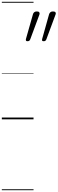

<svg xmlns="http://www.w3.org/2000/svg" viewBox="-20 -1303 629 2096"><path d="M280 -853Q266 -853 263.5 -860Q261 -867 263 -877L340 -1148Q343 -1160 353 -1169Q363 -1178 382 -1178Q403 -1178 409 -1168Q415 -1158 411 -1146L311 -876Q307 -865 300.5 -859Q294 -853 280 -853ZM457 -853Q442 -853 440 -860Q438 -867 440 -877L516 -1148Q520 -1160 529.5 -1169Q539 -1178 558 -1178Q580 -1178 586 -1168Q592 -1158 587 -1146L487 -876Q483 -865 476.5 -859Q470 -853 457 -853ZM0 763H346V773H0ZM0 -20H346V0H0ZM0 -505H346V-500H0ZM0 -1283H346V-1273H0Z"/></svg>

Font: Playwrite NL Guides
Style: Regular
Weight: 400
Designer: Veronika Burian, José Scaglione
Foundry: TypeTogether
Version: Version 1.003